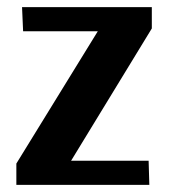

<svg xmlns="http://www.w3.org/2000/svg" viewBox="-20 -520 474 540"><path d="M407 -500V-440L180 -68H398L400 0H26V-60L255 -432H45L42 -500Z"/></svg>

Font: ArsenalBold
Style: Bold
Weight: 700
Designer: Andrij Shevchenko
Foundry: Stairsfor.com
Version: Version 1.000